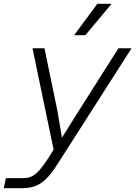

<svg xmlns="http://www.w3.org/2000/svg" viewBox="-48 -800 718 1010"><path d="M278 -76 355 -199 575 -546H644L252 67Q221 116 193 142.5Q165 169 135.5 179.5Q106 190 67 190H-28L-17 137H77Q101 137 120.5 127Q140 117 160.5 94Q181 71 208 29L234 -13L123 -546H186L254 -217ZM464 -780H539L401 -615H342Z"/></svg>

Font: Azeret Mono Light
Style: Italic
Weight: 300
Italic angle: -12°
Designer: Martin Vácha
Foundry: Displaay
Version: Version 1.000; Glyphs 3.0.3, build 3074